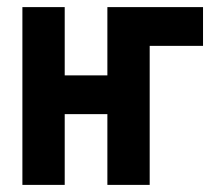

<svg xmlns="http://www.w3.org/2000/svg" viewBox="-20 -520 591 540"><path d="M551 -391H401V0H282V-199H162V0H43V-500H162V-308H282V-500H551Z"/></svg>

Font: PT Sans Narrow
Style: Bold
Weight: 700
Width: 3
Designer: A.Korolkova, O.Umpeleva, V.Yefimov
Foundry: ParaType Ltd
Version: Version 2.003W OFL